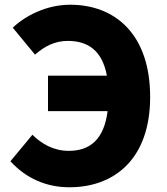

<svg xmlns="http://www.w3.org/2000/svg" viewBox="-20 -778 707 812"><path d="M128 -547C170 -583 212 -605 267 -605C355 -605 413 -561 432 -458H183V-308H435C420 -188 360 -140 271 -140C206 -140 156 -170 117 -208L24 -96C91 -23 176 14 274 14C460 14 615 -102 615 -368C615 -633 467 -758 277 -758C178 -758 89 -713 34 -661Z"/></svg>

Font: Noto Sans Korean Black
Style: Bold
Weight: 900
Designer: Ryoko NISHIZUKA (kana & ideographs); Paul D. Hunt (Latin, Greek & Cyrillic); Wenlong ZHANG (bopomofo); Sandoll Communica
Foundry: Adobe Systems Incorporated
Version: Version 1.000;PS 1;hotconv 1.0.78;makeotf.lib2.5.61930